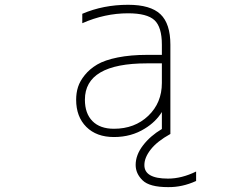

<svg xmlns="http://www.w3.org/2000/svg" viewBox="-20 -555 1040 794"><path d="M649.4 -293H587.9Q331.1 -293 331.1 -142.6Q331.1 -85.9 362.3 -54.2Q393.6 -22.5 451.2 -22.5Q537.1 -22.5 593.3 -76.2Q649.4 -129.9 649.4 -211.9ZM674.8 183.6Q731.4 183.6 791 154.3V193.4Q733.4 219.7 674.8 218.8Q598.6 218.8 569.8 190.9Q541 163.1 541 127Q541 85.9 571.3 46.4Q601.6 6.8 649.4 -21.5V-91.8Q624 -50.8 579.1 -23.4Q523.4 11.7 451.2 11.7Q378.9 11.7 336.9 -30.3Q294.9 -72.3 294.9 -142.6Q294.9 -170.9 302.7 -195.3Q310.5 -219.7 330.6 -244.6Q350.6 -269.5 381.8 -288.1Q413.1 -306.6 466.8 -317.4Q520.5 -328.1 587.9 -328.1H649.4V-370.1Q649.4 -443.4 618.7 -471.7Q587.9 -500 509.8 -500Q413.1 -500 320.3 -459V-498Q407.2 -535.2 509.8 -535.2Q602.5 -535.2 643.6 -496.1Q684.6 -457 684.6 -370.1V-1Q629.9 29.3 603.5 63Q577.1 96.7 577.1 127Q576.2 183.6 674.8 183.6Z"/></svg>

Font: GenEi Gothic M ExtraLight
Style: Regular
Weight: 200
Designer: o_tamon (Modified); [Source Han Sans]
Ryoko NISHIZUKA  (kana & ideographs); Paul D. Hunt (Latin, Greek & Cyrillic); Wenl
Version: Version 1.1a;Original Version 1.004